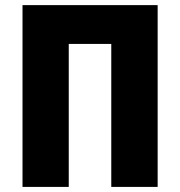

<svg xmlns="http://www.w3.org/2000/svg" viewBox="-20 -734 707 754"><path d="M68.4 0V-713.9H599.1V0H417V-561.5H250V0Z"/></svg>

Font: Open Sans SemiCondensed ExtraBold
Style: Regular
Weight: 800
Width: 4
Designer: Monotype Design Team
Foundry: Monotype Imaging Inc.
Version: Version 3.000